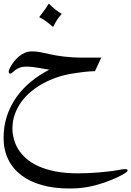

<svg xmlns="http://www.w3.org/2000/svg" viewBox="-20 -611 731 1070"><path d="M252.4 -590.8Q290 -552.7 324.2 -533.7Q314.9 -522.9 308.8 -515.4Q302.7 -507.8 297.9 -500.2Q293 -492.7 288.1 -483.6Q283.2 -474.6 275.9 -460.9Q259.3 -475.1 242.2 -488.3Q225.1 -501.5 205.1 -511.7L198.2 -515.1Q220.7 -544.4 233.2 -561.8Q245.6 -579.1 252.4 -590.8ZM509.3 -214.4Q496.1 -214.4 480 -213.1Q463.9 -211.9 446.8 -210Q429.7 -208 412.1 -205.3Q394.5 -202.6 378.4 -200.2Q338.4 -193.8 298.1 -180.2Q257.8 -166.5 221.4 -146.7Q185.1 -127 153.6 -101.1Q122.1 -75.2 98.9 -43.2Q75.7 -11.2 62.5 25.9Q49.3 63 49.3 105.5Q49.3 132.3 56.4 161.1Q63.5 189.9 79.8 217.5Q96.2 245.1 123.5 270Q150.9 294.9 191.7 314Q232.4 333 287.8 344Q343.3 355 415.5 355Q440.4 355 469.5 353.8Q498.5 352.5 529.1 350.1Q559.6 347.7 590.1 344Q620.6 340.3 648.9 335Q660.2 332.5 667.7 332Q675.3 331.5 679.7 331.5Q687.5 331.5 689.2 334Q690.9 336.4 690.9 340.8Q690.9 343.8 682.4 350.1Q673.8 356.4 658.2 365Q642.6 373.5 620.6 383.3Q598.6 393.1 571.3 402.8Q541.5 413.1 516.1 420.2Q490.7 427.2 466.8 431.4Q442.9 435.5 418.7 437.5Q394.5 439.5 366.2 439.5Q281.2 439.5 213.4 420.4Q145.5 401.4 98.1 365Q50.8 328.6 25.4 276.4Q0 224.1 0 157.7Q0 91.3 19 34.4Q38.1 -22.5 72 -70.1Q106 -117.7 152.1 -155.5Q198.2 -193.4 252.4 -221.2V-223.1Q241.7 -224.6 226.6 -227.3Q211.4 -230 194.6 -232.9Q177.7 -235.8 160.6 -237.8Q143.6 -239.7 128.4 -239.7Q104.5 -239.7 89.4 -233.6Q74.2 -227.5 64.5 -220.2Q54.7 -212.9 48.8 -206.8Q43 -200.7 37.1 -200.7Q28.3 -200.7 28.3 -212.4Q28.3 -215.8 32.2 -225.3Q36.1 -234.9 43.7 -247.3Q51.3 -259.8 62.5 -273.4Q73.7 -287.1 88.1 -298.6Q102.5 -310.1 119.9 -317.4Q137.2 -324.7 157.7 -324.7Q183.1 -324.7 207 -319.8Q231 -314.9 261.7 -308.1Q277.8 -304.7 295.9 -301.5Q314 -298.3 335.2 -295.9Q356.4 -293.5 381.6 -291.7Q406.7 -290 436.5 -290H544.4Z"/></svg>

Font: XB Niloofar
Style: Regular
Weight: 400
Designer: Behnam
Foundry: Irmug
Version: Version 7.201 2008